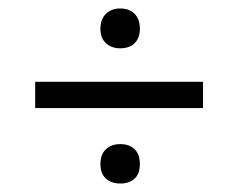

<svg xmlns="http://www.w3.org/2000/svg" viewBox="-20 -594 562 453"><path d="M217 -526Q217 -549 230 -561.5Q243 -574 264 -574Q285 -574 297.5 -561.5Q310 -549 310 -526Q310 -504 297.5 -492Q285 -480 264 -480Q243 -480 230 -492Q217 -504 217 -526ZM63 -401H459V-339H63ZM297.5 -172.5Q285 -161 264 -161Q243 -161 230 -172.5Q217 -184 217 -207Q217 -230 230 -242Q243 -254 264 -254Q285 -254 297.5 -242Q310 -230 310 -207Q310 -184 297.5 -172.5Z"/></svg>

Font: EncodeSans
Style: Regular
Weight: 400
Designer: Pablo Impallari, Andres Torresi
Foundry: Pablo Impallari, Andres Torresi
Version: Version 1.000; ttfautohint (v1.4.1)